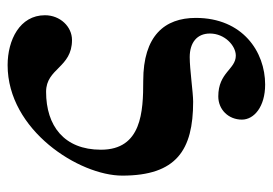

<svg xmlns="http://www.w3.org/2000/svg" viewBox="-126 -387 716 504"><g transform="rotate(-90 232.0 -135.0)"><path d="M396 58C396 97 364 126 338 126C302 126 294 80 231 80C196 80 170 107 170 142C170 174 204 203 262 203C348 203 437 144 437 21C437 -61 390 -117 272 -117C191 -117 91 -121 91 -228C91 -325 154 -372 243 -372C305 -372 306 -304 379 -304C414 -304 444 -335 444 -375C444 -441 379 -473 313 -473C142 -473 23 -285 23 -172C23 -30 90 14 217 14C241 14 302 5 334 5C372 5 396 24 396 58Z"/></g></svg>

Font: STIXGeneral
Style: Bold
Weight: 700
Designer: MicroPress Inc., with final additions and corrections provided by Coen Hoffman, Elsevier (retired)
Version: Version 1.1.0